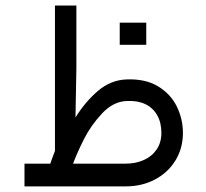

<svg xmlns="http://www.w3.org/2000/svg" viewBox="-20 -663 732 683"><path d="M175.5 -126.3Q170 -112.7 165 -98.3Q160.6 -85.3 159 -80.9H67.1V0H427.2Q485 0 531.5 -24.6Q578 -49.3 604.4 -92.7Q630.7 -136.2 630.7 -190.2Q630.7 -239.5 608.9 -284.2Q587 -328.9 541.7 -356.2Q496.3 -383.4 428.9 -380.4Q373.5 -378.1 328.4 -339.6Q283.4 -301.2 248.5 -245.2L251.7 -419.8V-643.2H175.5ZM239.9 -80.9Q254.9 -120.8 279.1 -168.8Q303.3 -216.9 343.1 -259.5Q382.9 -302.1 431.5 -303.8Q469.6 -305.6 497 -292.5Q524.4 -279.3 539.2 -253.1Q554.1 -226.9 554.1 -190.2Q554.1 -156.3 537.4 -131.6Q520.7 -106.8 491.9 -93.9Q463.1 -80.9 427.2 -80.9ZM500.3 -503.7Q500.3 -527.6 500.3 -543.3Q500.3 -559 500.3 -582.4Q478.3 -582.4 464.6 -582.4Q450.9 -582.4 436 -582.4Q424.3 -582.4 405.9 -582.4Q405.9 -559 405.9 -543.3Q405.9 -527.6 405.9 -503.7Q405.9 -503.7 423.4 -503.7Q441 -503.7 469.7 -503.7Q469.7 -503.7 500.3 -503.7Z"/></svg>

Font: Arad-VF Thin Dots1
Style: Regular
Weight: 100
Designer: Mohammad Darvishi
Version: Version 1.000;August 30, 2024;FontCreator 15.0.0.2992 64-bit